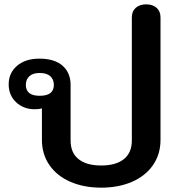

<svg xmlns="http://www.w3.org/2000/svg" viewBox="-20 -854 809 884"><path d="M173 -210V-355Q161 -351 140 -351Q89 -351 54.5 -383Q20 -415 20 -466Q20 -518 58.5 -551Q97 -584 161 -584Q231 -584 268 -551.5Q305 -519 305 -463V-207Q305 -151 341.5 -121.5Q378 -92 446 -92Q514 -92 550.5 -121.5Q587 -151 587 -207V-774Q587 -802 605 -818Q623 -834 653 -834Q683 -834 701 -818Q719 -802 719 -774V-210Q719 -144 684.5 -94Q650 -44 588 -17Q526 10 446 10Q366 10 304 -17Q242 -44 207.5 -94Q173 -144 173 -210ZM228 -463Q228 -488 211.5 -503Q195 -518 163 -518Q131 -518 115 -503Q99 -488 99 -463Q99 -413 163 -413Q228 -413 228 -463Z"/></svg>

Font: Kodchasan
Style: Bold
Weight: 700
Designer: Katatrad Aksorn Co.,Ltd.
Foundry: Cadson Demak Co.,Ltd.
Version: Version 1.000; ttfautohint (v1.6)